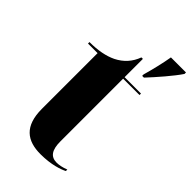

<svg xmlns="http://www.w3.org/2000/svg" viewBox="-234 -835 920 920"><g transform="rotate(45 225.5 -375.0)"><path d="M314 -610V-600H326C367 -644 423 -708 451 -750V-760H349C342 -717 326 -651 314 -610ZM235 10C308 10 357 -8 378 -19V-29C355 -20 334 -16 318 -16C278 -16 259 -43 259 -101V-526H370V-536H259V-660H249C233 -616 204 -584 162 -563C125 -545 78 -536 21 -536V-526H86V-149C86 -31 144 10 235 10Z"/></g></svg>

Font: Noto Serif Display Condensed Black
Style: Regular
Weight: 900
Width: 3
Designer: Monotype Design Team
Foundry: Monotype Imaging Inc.
Version: Version 2.009